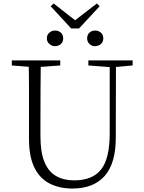

<svg xmlns="http://www.w3.org/2000/svg" viewBox="-20 -1071 828 1106"><path d="M297 -805Q279 -805 264.5 -817.5Q250 -830 250 -850Q250 -871 264.5 -883Q279 -895 297 -895Q317 -895 330.5 -883Q344 -871 344 -850Q344 -830 330.5 -817.5Q317 -805 297 -805ZM528 -805Q509 -805 495.5 -817.5Q482 -830 482 -850Q482 -871 495.5 -883Q509 -895 528 -895Q547 -895 561 -883Q575 -871 575 -850Q575 -830 561 -817.5Q547 -805 528 -805ZM289 -1051 436 -936H389L538 -1051L554 -1035L435 -907H390L272 -1035ZM397 15Q322 15 265.5 -14Q209 -43 178 -106Q147 -169 147 -271V-387Q147 -472 147 -556Q147 -640 145 -723H215Q214 -641 213.5 -557Q213 -473 213 -387V-286Q213 -193 236.5 -137Q260 -81 304 -56.5Q348 -32 407 -32Q513 -32 562.5 -95Q612 -158 612 -303V-723H648L647 -278Q647 -130 583 -57.5Q519 15 397 15ZM48 -694V-723H327V-694L194 -684H175ZM489 -694V-723H744V-694L636 -684H618Z"/></svg>

Font: Noto Serif KR ExtraLight
Style: Regular
Weight: 200
Designer: Ryoko NISHIZUKA 西塚涼子 (kana & ideographs); Frank Grießhammer (Latin, Greek & Cyrillic); Wenlong ZHANG 张文龙 (bopomofo); San
Foundry: Adobe
Version: Version 2.002-H1;hotconv 1.1.0;makeotfexe 2.6.0